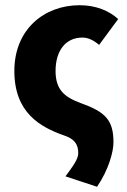

<svg xmlns="http://www.w3.org/2000/svg" viewBox="-20 -529 488 736"><path d="M352 187C397 121 415 52 415 17C415 -69 384 -100 289 -134C227 -157 193 -185 193 -257C193 -334 231 -385 296 -385C317 -385 337 -376 360 -357L433 -456C398 -488 347 -509 285 -509C150 -509 35 -417 35 -257C35 -97 134 -42 225 -10C265 3 280 24 280 58C280 82 258 110 231 147Z"/></svg>

Font: DAIFUKU Sans
Style: Bold
Weight: 700
Designer: Original font ‘Source Han Sans JP’ : Paul D. Hunt
Foundry: Daifuku
Version: Version 1.000